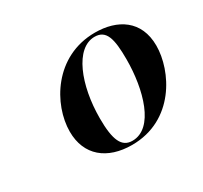

<svg xmlns="http://www.w3.org/2000/svg" viewBox="-83 -829 589 558"><g transform="rotate(-30 211.5 -550.5)"><path d="M218 -382C359 -382 423 -513 423 -597C423 -682 362 -719 287 -719C151 -719 80 -596 80 -506C80 -426 135 -382 218 -382ZM225 -392C189 -392 175 -423 175 -496C175 -607 215 -709 280 -709C319 -709 328 -675 328 -606C328 -505 297 -392 225 -392Z"/></g></svg>

Font: Noto Serif Display SemiCondensed SemiBold
Style: Italic
Weight: 600
Width: 4
Italic angle: -12°
Designer: Monotype Design Team
Foundry: Monotype Imaging Inc.
Version: Version 2.009